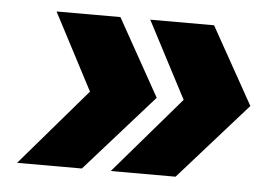

<svg xmlns="http://www.w3.org/2000/svg" viewBox="-38 -550 734 503"><g transform="rotate(5 329.0 -298.0)"><path d="M193.6 -96H23.2L196.8 -298H373.1ZM372.5 -298H197.4L91.7 -500H259.6ZM439.9 -96H269.5L443.2 -298H619.4ZM618.8 -298H443.7L338.1 -500H505.9Z"/></g></svg>

Font: Oak Sans Light Italic
Style: Regular
Weight: 400
Italic angle: -9.5°
Foundry: Erik Kennedy, Walven
Version: Version 1.000;Glyphs 3.1.2 (3151)